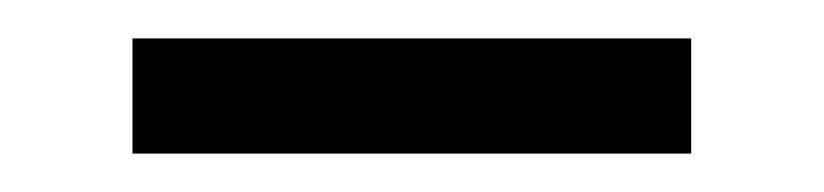

<svg xmlns="http://www.w3.org/2000/svg" viewBox="-20 -286 429 100"><path d="M340 -206H49V-266H340Z"/></svg>

Font: Justus
Style: Roman
Weight: 500
Version: Version 001.001